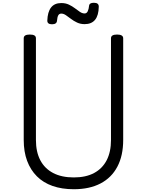

<svg xmlns="http://www.w3.org/2000/svg" viewBox="-20 -1345 1059 1384"><path d="M512 19Q426 19 359 -4.5Q292 -28 246 -74Q200 -120 175.5 -185.5Q151 -251 151 -336V-1069Q151 -1083 162 -1089.5Q173 -1096 195 -1096Q217 -1096 228 -1089.5Q239 -1083 239 -1069V-336Q239 -250 270.5 -190Q302 -130 363 -98Q424 -66 512 -66Q599 -66 658.5 -98Q718 -130 749 -190Q780 -250 780 -336V-1069Q780 -1083 791 -1089.5Q802 -1096 824 -1096Q868 -1096 868 -1069V-336Q868 -223 826 -143.5Q784 -64 704.5 -22.5Q625 19 512 19ZM355 -1170Q321 -1170 321 -1196Q323 -1259 348 -1291Q373 -1323 422 -1323Q453 -1323 477 -1311.5Q501 -1300 520 -1285.5Q539 -1271 556 -1259.5Q573 -1248 590 -1248Q605 -1248 612.5 -1264Q620 -1280 622 -1303Q624 -1325 656 -1325Q675 -1325 683.5 -1318Q692 -1311 692 -1297Q691 -1234 665.5 -1202.5Q640 -1171 590 -1171Q560 -1171 535.5 -1182.5Q511 -1194 491.5 -1209Q472 -1224 455 -1235.5Q438 -1247 422 -1247Q407 -1247 400 -1234.5Q393 -1222 391 -1196Q390 -1183 381 -1176.5Q372 -1170 355 -1170Z"/></svg>

Font: Playwrite PT
Style: Regular
Weight: 400
Designer: Veronika Burian, José Scaglione
Foundry: TypeTogether
Version: Version 1.002